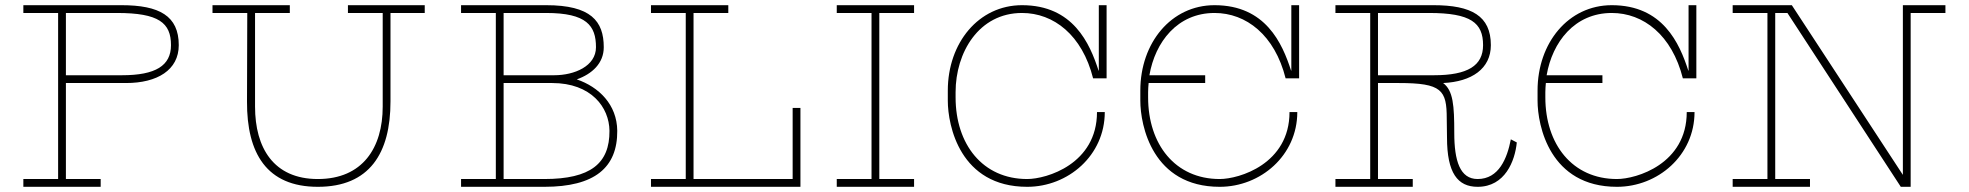

<svg xmlns="http://www.w3.org/2000/svg" viewBox="-20 -720 7588 740"><path d="M448 -700H70V-670H204V-30H70V0H368V-30H234V-400H466C586 -400 669 -450 669 -546C669 -659 594 -700 448 -700ZM450 -430H234V-670H431C592 -670 639 -632 639 -546C639 -467 580 -430 450 -430Z M1617 -700H1321V-670H1455V-309C1455 -151 1378 -30 1205 -30C1034 -30 963 -151 963 -309V-670H1097V-700H799V-670H933L932 -329C931 -129 1008 0 1205 0C1404 0 1485 -129 1485 -329V-670H1617Z M2359 -216C2358 -317 2288 -385 2203 -414C2262 -435 2307 -476 2307 -538C2307 -639 2257 -700 2085 -700H1757V-670H1891V-30H1757V0H2078C2272 0 2360 -74 2359 -216ZM2085 -670C2241 -670 2277 -621 2277 -538C2277 -465 2194 -430 2116 -430H1921V-670ZM2078 -30H1921V-400H2108C2259 -400 2328 -306 2329 -216C2330 -90 2256 -30 2078 -30Z M3035 -304V-30H2653V-670H2787V-700H2489V-670H2623V-30H2489V0H3065V-304Z M3503 -670V-700H3205V-670H3339V-30H3205V0H3503V-30H3369V-670Z M3919 -670C4041 -670 4151 -585 4193 -418H4245V-700H4215V-448H4214C4180 -553 4116 -700 3919 -700C3752 -700 3633 -555 3633 -371V-332C3633 -236 3680 0 3939 0C4097 0 4238 -121 4238 -288H4208C4208 -88 4014 -30 3939 -30C3767 -30 3663 -164 3663 -345V-365C3663 -517 3752 -670 3919 -670Z M4661 -670C4783 -670 4893 -585 4935 -418H4987V-700H4957V-448H4956C4922 -553 4858 -700 4661 -700C4494 -700 4375 -555 4375 -371V-332C4375 -236 4422 0 4681 0C4839 0 4980 -121 4980 -288H4950C4950 -88 4756 -30 4681 -30C4509 -30 4405 -164 4405 -345V-365C4405 -377 4406 -388 4407 -400H4625V-430H4410C4432 -558 4518 -670 4661 -670Z M5803 -183C5789 -110 5757 -30 5675 -30C5607 -30 5585 -100 5585 -208C5585 -313 5581 -371 5542 -400C5652 -405 5726 -455 5726 -546C5726 -659 5651 -700 5505 -700H5127V-670H5261V-30H5127V0H5425V-30H5291V-400H5371C5537 -400 5556 -373 5556 -263C5556 -240 5557 -211 5557 -190C5557 -53 5598 0 5675 0C5781 0 5819 -100 5826 -171ZM5291 -430V-670H5488C5649 -670 5696 -632 5696 -546C5696 -467 5637 -430 5507 -430Z M6192 -670C6314 -670 6424 -585 6466 -418H6518V-700H6488V-448H6487C6453 -553 6389 -700 6192 -700C6025 -700 5906 -555 5906 -371V-332C5906 -236 5953 0 6212 0C6370 0 6511 -121 6511 -288H6481C6481 -88 6287 -30 6212 -30C6040 -30 5936 -164 5936 -345V-365C5936 -377 5937 -388 5938 -400H6156V-430H5941C5963 -558 6049 -670 6192 -670Z M7478 -700H7314V-46L6886 -700H6658V-670H6792V-30H6658V0H6956V-30H6822V-670H6869L7306 0H7344V-670H7478Z"/></svg>

Font: Space Cowgirl Thin
Style: Regular
Weight: 100
Designer: Valery Marier
Foundry: Valery Marier
Version: Version 1.000;hotconv 1.0.109;makeotfexe 2.5.65596